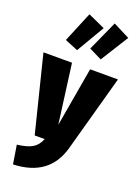

<svg xmlns="http://www.w3.org/2000/svg" viewBox="-213 -955 918 1264"><g transform="rotate(20 246.0 -322.5)"><path d="M360 -1Q300 219 49 228L28 97Q98 89 134 67.5Q170 46 188 0H118L-15 -534H185L240 -119L312 -534H507ZM184 -873 303 -819 188 -623 96 -661ZM361 -873 477 -814 355 -619 266 -663Z"/></g></svg>

Font: Fira Sans Condensed Black
Style: Regular
Weight: 900
Width: 3
Designer: Carrois Corporate & Edenspiekermann AG
Foundry: Carrois Corporate GbR & Edenspiekermann AG
Version: Version 4.203